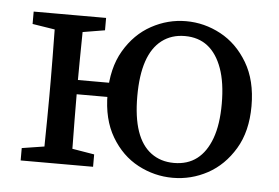

<svg xmlns="http://www.w3.org/2000/svg" viewBox="-42 -549 898 618"><g transform="rotate(5 407.0 -240.0)"><path d="M44 0V-40L152 -57H176L278 -40V0ZM44 -441V-481H278V-441L176 -424H152ZM116 0Q116 -26 116.5 -63Q117 -100 117.5 -140Q118 -180 118 -213V-268Q118 -301 117.5 -341Q117 -381 116.5 -418.5Q116 -456 116 -481H207Q207 -456 206.5 -418.5Q206 -381 205.5 -341Q205 -301 205 -268V-236Q205 -192 205.5 -147Q206 -102 206.5 -64Q207 -26 207 0ZM166 -228V-274H371V-228ZM536 13Q477 13 424 -15Q371 -43 337.5 -99.5Q304 -156 304 -238Q304 -321 337.5 -378Q371 -435 424 -464Q477 -493 536 -493Q595 -493 648 -464.5Q701 -436 735 -379Q769 -322 769 -239Q769 -157 735 -100.5Q701 -44 648.5 -15.5Q596 13 536 13ZM536 -35Q580 -35 610 -58Q640 -81 656.5 -126Q673 -171 673 -238Q673 -306 656.5 -352Q640 -398 610 -421.5Q580 -445 536 -445Q493 -445 462 -421.5Q431 -398 415.5 -352.5Q400 -307 400 -239Q400 -171 415.5 -126Q431 -81 462 -58Q493 -35 536 -35Z"/></g></svg>

Font: Source Serif 4 18pt
Style: Regular
Weight: 400
Designer: Frank Grießhammer
Foundry: Adobe Systems Incorporated
Version: Version 4.004;hotconv 1.0.116;makeotfexe 2.5.65601